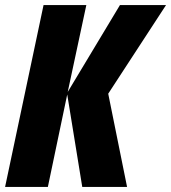

<svg xmlns="http://www.w3.org/2000/svg" viewBox="-25 -734 672 754"><path d="M-5 0H163L239 -363L298 0H474L400 -366L627 -714H446L241 -373L314 -714H146Z"/></svg>

Font: Noto Sans UI Condensed Black
Style: Italic
Weight: 900
Width: 3
Italic angle: -192°
Designer: Monotype Design Team
Foundry: Monotype Imaging Inc.
Version: Version 1.901